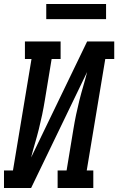

<svg xmlns="http://www.w3.org/2000/svg" viewBox="-42 -943 593 963"><path d="M-22 0V-88H23L116 -647H83V-735H262V-647H217L183 -441Q177 -404 169.5 -368Q162 -332 153 -296Q144 -260 133.5 -224.5Q123 -189 114 -153L395 -735H531V-647H486L393 -88H426V0H247V-88H292L326 -294Q332 -331 339.5 -367Q347 -403 356 -439Q365 -475 375.5 -510.5Q386 -546 395 -582L114 0ZM190 -847V-923H490V-847Z"/></svg>

Font: Iosevka Slab Semibold Oblique
Style: Regular
Weight: 600
Italic angle: -9°
Monospace: yes
Designer: Belleve Invis
Foundry: Belleve Invis
Version: Version 11.1.1; ttfautohint (v1.8.3)